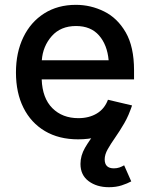

<svg xmlns="http://www.w3.org/2000/svg" viewBox="-20 -573 627 805"><path d="M307.6 11.2Q227.1 11.2 168.5 -23.4Q109.9 -58.1 78.4 -121.1Q46.9 -184.1 46.9 -269Q46.9 -353 77.9 -417Q108.9 -481 165.5 -516.8Q222.2 -552.7 298.3 -552.7Q360.4 -552.7 416.3 -525.1Q472.2 -497.6 507.1 -437.3Q542 -377 542 -278.3V-240.2H154.8Q157.7 -161.1 199.7 -119.4Q241.7 -77.6 308.6 -77.6Q353.5 -77.6 386 -97.2Q418.5 -116.7 432.6 -154.8L533.7 -130.9Q514.2 -66.9 454.6 -27.8Q395 11.2 307.6 11.2ZM155.3 -320.3H435.5Q429.7 -384.8 395.3 -424.3Q360.8 -463.9 298.8 -463.9Q234.4 -463.9 197 -421.6Q159.7 -379.4 155.3 -320.3ZM436.5 211.9Q385.7 211.9 351.6 186.5Q317.4 161.1 317.4 114.3Q317.4 79.6 336.4 46.6Q355.5 13.7 385.7 -23.9L533.2 -130.9Q520.5 -89.8 501.2 -56.6Q481.9 -23.4 463.1 3.4Q444.3 30.3 431.6 52.7Q418.9 75.2 418.9 95.2Q418.9 132.8 457.5 132.8Q470.2 132.8 480.7 129.2Q491.2 125.5 500.5 120.1L530.3 187.5Q514.2 196.3 490.5 204.1Q466.8 211.9 436.5 211.9Z"/></svg>

Font: Inter Medium
Style: Regular
Weight: 500
Designer: Rasmus Andersson
Foundry: rsms
Version: Version 4.001;git-9221beed3